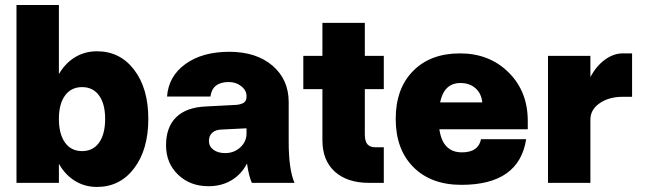

<svg xmlns="http://www.w3.org/2000/svg" viewBox="-20 -720 2541 756"><path d="M44.9 -700.2H211.9V-428.2Q236.8 -471.2 275.4 -494.6Q314 -518.1 361.8 -518.1Q452.6 -518.1 508.3 -445.1Q564 -372.1 564 -252Q564 -131.3 508.3 -57.6Q452.6 16.1 361.8 16.1Q314 16.1 275.4 -7.6Q236.8 -31.2 211.9 -75.2V0H44.9ZM394 -252Q394 -311 370.1 -344Q346.2 -377 303.2 -377Q260.3 -377 236.1 -344Q211.9 -311 211.9 -252Q211.9 -191.9 236.1 -158.4Q260.3 -125 303.2 -125Q346.2 -125 370.1 -158.4Q394 -191.9 394 -252Z M1116.7 -163.1Q1116.7 -52.2 1139.6 0H971.7Q959.5 -26.9 952.6 -76.2Q930.7 -33.7 891.6 -10.3Q852.5 13.2 800.8 13.2Q728.5 13.2 681.2 -32.2Q633.8 -77.6 633.8 -147.9Q633.8 -219.2 673.6 -258.3Q713.4 -297.4 790.5 -300.8L911.6 -307.1Q932.6 -309.6 941.7 -316.9Q950.7 -324.2 950.7 -339.8V-341.8Q950.7 -364.3 929.9 -380.6Q909.2 -397 880.9 -397Q815.9 -397 808.6 -339.8H637.7Q643.6 -419.9 710.2 -468Q776.9 -516.1 882.8 -516.1Q988.8 -516.1 1052.7 -461.7Q1116.7 -407.2 1116.7 -317.9ZM802.7 -165Q802.7 -143.6 820.3 -130.4Q837.9 -117.2 866.7 -117.2Q901.4 -117.2 926 -139.6Q950.7 -162.1 950.7 -194.8V-214.8L853.5 -210Q829.1 -209.5 815.9 -197.5Q802.7 -185.5 802.7 -165Z M1491.2 -140.1V0H1432.6Q1347.7 0 1298.6 -43.9Q1249.5 -87.9 1249.5 -168V-369.1H1174.3V-500H1249.5V-629.9H1416.5V-500H1491.2V-369.1H1416.5V-190.9Q1416.5 -163.6 1426.8 -151.9Q1437 -140.1 1458.5 -140.1Z M1538.1 -252Q1538.1 -371.1 1606.4 -440.4Q1674.8 -509.8 1791 -509.8Q1907.2 -509.8 1982.7 -434.8Q2058.1 -359.9 2058.1 -244.1V-210.9H1710Q1723.1 -120.1 1798.8 -120.1Q1863.8 -120.1 1874 -171.9H2051.8Q2023.9 7.8 1796.9 7.8Q1677.2 7.8 1607.7 -62Q1538.1 -131.8 1538.1 -252ZM1793 -393.1Q1728.5 -393.1 1712.9 -316.9H1878.9Q1875.5 -352.1 1852.3 -372.6Q1829.1 -393.1 1793 -393.1Z M2137.7 -500H2304.7V-417Q2328.6 -460.9 2362.5 -485.4Q2396.5 -509.8 2431.6 -509.8H2468.8V-338.9H2432.6Q2377.9 -338.9 2341.3 -313.7Q2304.7 -288.6 2304.7 -249V0H2137.7Z"/></svg>

Font: Overused Grotesk ExtraBold
Style: Regular
Weight: 800
Version: Version 0.002